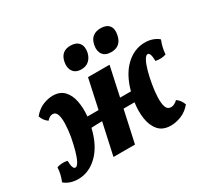

<svg xmlns="http://www.w3.org/2000/svg" viewBox="-161 -862 1150 1074"><g transform="rotate(-30 414.5 -325.5)"><path d="M64 9Q35 9 12 0.5Q-11 -8 -25 -21Q-7 -63 -5 -107Q11 -112 27.5 -113Q44 -114 62 -110Q63 -55 81 -55Q93 -55 105 -77.5Q117 -100 127 -136.5Q137 -173 145 -215Q152 -256 153.5 -293.5Q155 -331 147.5 -354.5Q140 -378 119 -378Q100 -378 82 -357Q56 -375 46 -406Q74 -440 107.5 -453.5Q141 -467 171 -467Q218 -467 244 -439Q270 -411 278.5 -366Q287 -321 282 -269H354L395 -458H534L493 -269H563Q589 -365 643.5 -416Q698 -467 766 -467Q794 -467 817 -458.5Q840 -450 854 -437Q837 -395 834 -351Q819 -346 802 -345Q785 -344 767 -348Q766 -403 748 -403Q736 -403 724 -380.5Q712 -358 702 -321.5Q692 -285 685 -243Q678 -202 676.5 -164.5Q675 -127 683 -103.5Q691 -80 715 -80Q724 -80 735 -85Q746 -90 757 -101Q783 -83 793 -52Q764 -18 729 -4.5Q694 9 664 9Q611 9 584 -22Q557 -53 549.5 -102Q542 -151 550 -206Q531 -206 513.5 -206Q496 -206 479 -206L434 0H295L340 -205Q301 -205 270 -203Q246 -101 190 -46Q134 9 64 9ZM579 -514Q541 -514 524.5 -536.5Q508 -559 515 -596Q522 -630 542 -645Q562 -660 592 -660Q629 -660 646 -639Q663 -618 655 -580Q642 -514 579 -514ZM386 -514Q348 -514 332 -539Q316 -564 324 -600Q337 -660 397 -660Q434 -660 451.5 -638Q469 -616 461 -577Q454 -548 435 -531Q416 -514 386 -514Z"/></g></svg>

Font: Vollkorn
Style: Bold Italic
Weight: 700
Italic angle: -11°
Designer: Friedrich Althausen
Foundry: Friedrich Althausen
Version: Version 5.000; ttfautohint (v1.8.3)